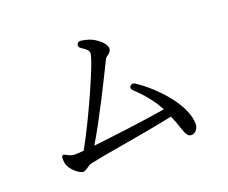

<svg xmlns="http://www.w3.org/2000/svg" viewBox="-112 -872 1224 1032"><g transform="rotate(-20 500.0 -356.0)"><path d="M209 -29C216 -29 226 -36 238 -44C246 -50 255 -56 268 -58C304 -66 371 -78 448 -91C549 -108 666 -129 750 -147C763 -119 771 -98 776 -80C790 -39 798 -16 820 -16C842 -16 862 -36 862 -66C862 -171 741 -307 630 -380C620 -386 611 -385 603 -377C596 -370 597 -360 606 -351C657 -304 699 -252 728 -197C619 -178 433 -155 310 -141C381 -258 482 -463 529 -559C532 -564 540 -571 549 -577C556 -583 565 -591 565 -605C565 -636 515 -675 476 -687C463 -691 449 -694 435 -696C423 -697 415 -692 412 -683C408 -674 412 -665 423 -658C448 -643 461 -630 461 -617C461 -573 322 -267 247 -135C223 -133 205 -132 196 -132C182 -132 167 -137 153 -145C144 -151 138 -153 133 -151C129 -149 125 -143 126 -132C126 -122 127 -112 129 -103C138 -70 182 -29 209 -29Z"/></g></svg>

Font: 寒蝉锦书宋 Text
Style: Regular
Weight: 400
Designer: 寒蝉锦书宋{Warren} 思源宋体{Ryoko NISHIZUKA 西塚涼子 (kana & ideographs); Frank Grießhammer (Latin, Greek & Cyrillic); Wenlong ZHANG 
Foundry: Adobe & ChillType
Version: Version 2.000;Glyphs 3.1.1 (3135)